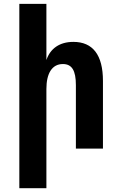

<svg xmlns="http://www.w3.org/2000/svg" viewBox="-20 -780 642 1008"><path d="M81.5 208H223.6V-313C223.6 -395 253.4 -443.8 310.1 -443.8C357.4 -443.8 378.4 -410.2 378.4 -333V0H520.5V-355C520.5 -492.2 466.8 -560.1 365.2 -560.1C292.5 -560.1 243.7 -524.9 223.6 -464.8V-759.8H81.5Z"/></svg>

Font: Hack
Style: Bold
Weight: 700
Monospace: yes
Designer: Christopher Simpkins
Foundry: Christopher Simpkins
Version: Version 2.010